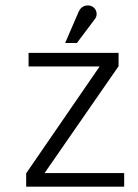

<svg xmlns="http://www.w3.org/2000/svg" viewBox="-20 -699 518 719"><path d="M445 0V-51H147L424 -451V-501H87V-450H353L78 -50V0ZM268 -538 337 -630C347 -644 342 -670 320 -677C303 -682 284 -676 275 -656L224 -538Z"/></svg>

Font: Advent Pro
Style: Regular
Weight: 400
Designer: Andreas Kalpakidis
Foundry: Andreas Kalpakidis
Version: Version 2.002 2008